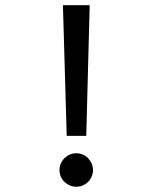

<svg xmlns="http://www.w3.org/2000/svg" viewBox="-20 -710 590 739"><path d="M325.2 -689.9H222.2L236.8 -187H312ZM273.9 -120.1C264.8 -120.1 256.3 -118.4 248.5 -115C240.7 -111.6 233.9 -106.9 228 -101.1C222.2 -95.2 217.5 -88.3 214.1 -80.3C210.7 -72.3 209 -64 209 -55.2C209 -46.4 210.7 -38.1 214.1 -30.3C217.5 -22.5 222.2 -15.7 228 -10C233.9 -4.3 240.7 0.2 248.5 3.7C256.3 7.1 264.8 8.8 273.9 8.8C282.7 8.8 291 7.1 298.8 3.7C306.6 0.2 313.4 -4.3 319.1 -10C324.8 -15.7 329.3 -22.5 332.8 -30.3C336.2 -38.1 337.9 -46.4 337.9 -55.2C337.9 -64 336.2 -72.3 332.8 -80.3C329.3 -88.3 324.8 -95.2 319.1 -101.1C313.4 -106.9 306.6 -111.6 298.8 -115C291 -118.4 282.7 -120.1 273.9 -120.1Z"/></svg>

Font: CodeNewRoman Nerd Font Mono
Style: Regular
Weight: 400
Monospace: yes
Designer: Sam Radian
Foundry: Code New Roman
Version: Version 2.00 November 29, 2014;Nerd Fonts 3.2.1